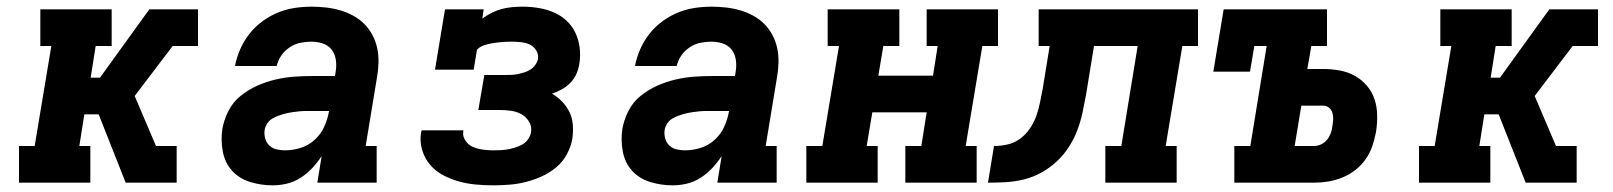

<svg xmlns="http://www.w3.org/2000/svg" viewBox="-20 -548 4840 576"><path d="M37 0V-110H84L134 -410H101V-520H315V-410H267L252 -315H280L428 -520H574V-410H498L384 -260L448 -110H510V0H357L276 -205H233L218 -110H251V0Z M798 8Q763 8 730.5 -2Q698 -12 676.5 -35.5Q655 -59 648.5 -93Q642 -127 647 -161Q652 -189 665.5 -215.5Q679 -242 702 -260.5Q725 -279 752 -291Q779 -303 807 -309.5Q835 -316 863 -318Q891 -320 918 -320H985L987 -333Q990 -351 987.5 -368.5Q985 -386 975 -399Q965 -412 948.5 -417.5Q932 -423 914 -423Q897 -423 880.5 -419.5Q864 -416 849 -406Q834 -396 824 -381.5Q814 -367 810 -350H685Q690 -376 700.5 -400Q711 -424 727.5 -445.5Q744 -467 766.5 -483.5Q789 -500 813 -510Q837 -520 863 -524Q889 -528 914 -528Q936 -528 958 -525.5Q980 -523 1000.5 -517Q1021 -511 1039.5 -501Q1058 -491 1072.5 -476.5Q1087 -462 1097 -443.5Q1107 -425 1111.5 -404Q1116 -383 1115.5 -360.5Q1115 -338 1111 -316L1077 -110H1110V0H932L945 -80Q933 -61 917 -44Q901 -27 881.5 -14.5Q862 -2 840.5 3Q819 8 798 8ZM835 -97Q859 -97 882.5 -104.5Q906 -112 924.5 -129Q943 -146 953 -168.5Q963 -191 967 -214L968 -215H918Q908 -215 898 -215Q888 -215 878 -214Q868 -213 857.5 -211.5Q847 -210 837 -207.5Q827 -205 817 -201.5Q807 -198 797.5 -192.5Q788 -187 782 -178Q776 -169 774 -159Q772 -146 775.5 -133Q779 -120 788 -111.5Q797 -103 809.5 -100Q822 -97 835 -97Z M1460 8Q1433 8 1406.5 5.5Q1380 3 1355.5 -4Q1331 -11 1308.5 -23Q1286 -35 1270 -54Q1254 -73 1246.5 -98Q1239 -123 1243 -150Q1244 -151 1244 -153Q1244 -155 1245 -157H1370Q1370 -156 1370 -155.5Q1370 -155 1370 -154Q1368 -144 1372 -134.5Q1376 -125 1383 -118Q1390 -111 1399.5 -107Q1409 -103 1418.5 -101Q1428 -99 1438.5 -98Q1449 -97 1460 -97Q1471 -97 1482 -97.5Q1493 -98 1504 -100Q1515 -102 1526 -105.5Q1537 -109 1547 -114.5Q1557 -120 1564 -130Q1571 -140 1573 -151Q1576 -168 1567.5 -182.5Q1559 -197 1545 -205Q1531 -213 1514 -215.5Q1497 -218 1480 -218H1415L1433 -323H1497Q1507 -323 1516.5 -323.5Q1526 -324 1535 -326Q1544 -328 1553.5 -331Q1563 -334 1571.5 -339.5Q1580 -345 1586 -353.5Q1592 -362 1594 -371Q1596 -385 1588.5 -397Q1581 -409 1569 -414.5Q1557 -420 1542.5 -421.5Q1528 -423 1514 -423Q1501 -423 1488 -422Q1475 -421 1461.5 -419Q1448 -417 1434.5 -413Q1421 -409 1411 -399L1401 -339H1285L1315 -520H1431L1427 -492Q1440 -502 1455 -509.5Q1470 -517 1485 -521Q1500 -525 1516 -526.5Q1532 -528 1548 -528Q1572 -528 1596 -524Q1620 -520 1641 -511Q1662 -502 1679 -486.5Q1696 -471 1706 -450Q1716 -429 1719 -405Q1722 -381 1718 -357Q1716 -342 1709.5 -327Q1703 -312 1691.5 -300Q1680 -288 1665.5 -280Q1651 -272 1636 -267Q1653 -257 1666.5 -243Q1680 -229 1688.5 -211.5Q1697 -194 1698.5 -173.5Q1700 -153 1697 -132Q1693 -108 1680.5 -85Q1668 -62 1648 -45.5Q1628 -29 1604.5 -18.5Q1581 -8 1557 -2Q1533 4 1508.5 6Q1484 8 1460 8Z M1998 8Q1963 8 1930.5 -2Q1898 -12 1876.5 -35.5Q1855 -59 1848.5 -93Q1842 -127 1847 -161Q1852 -189 1865.5 -215.5Q1879 -242 1902 -260.5Q1925 -279 1952 -291Q1979 -303 2007 -309.5Q2035 -316 2063 -318Q2091 -320 2118 -320H2185L2187 -333Q2190 -351 2187.5 -368.5Q2185 -386 2175 -399Q2165 -412 2148.5 -417.5Q2132 -423 2114 -423Q2097 -423 2080.5 -419.5Q2064 -416 2049 -406Q2034 -396 2024 -381.5Q2014 -367 2010 -350H1885Q1890 -376 1900.5 -400Q1911 -424 1927.5 -445.5Q1944 -467 1966.5 -483.5Q1989 -500 2013 -510Q2037 -520 2063 -524Q2089 -528 2114 -528Q2136 -528 2158 -525.5Q2180 -523 2200.5 -517Q2221 -511 2239.5 -501Q2258 -491 2272.5 -476.5Q2287 -462 2297 -443.5Q2307 -425 2311.5 -404Q2316 -383 2315.5 -360.5Q2315 -338 2311 -316L2277 -110H2310V0H2132L2145 -80Q2133 -61 2117 -44Q2101 -27 2081.5 -14.5Q2062 -2 2040.5 3Q2019 8 1998 8ZM2035 -97Q2059 -97 2082.5 -104.5Q2106 -112 2124.5 -129Q2143 -146 2153 -168.5Q2163 -191 2167 -214L2168 -215H2118Q2108 -215 2098 -215Q2088 -215 2078 -214Q2068 -213 2057.5 -211.5Q2047 -210 2037 -207.5Q2027 -205 2017 -201.5Q2007 -198 1997.5 -192.5Q1988 -187 1982 -178Q1976 -169 1974 -159Q1972 -146 1975.5 -133Q1979 -120 1988 -111.5Q1997 -103 2009.5 -100Q2022 -97 2035 -97Z M2399 0V-110H2447L2497 -410H2463V-520H2678V-410H2630L2615 -321H2779L2793 -410H2760V-520H2974V-410H2927L2877 -110H2910V0H2696V-110H2744L2760 -211H2597L2580 -110H2613V0Z M2944 0 2962 -110Q2982 -110 3002.5 -114.5Q3023 -119 3040.5 -132Q3058 -145 3070 -163Q3082 -181 3089 -200.5Q3096 -220 3100 -240.5Q3104 -261 3108 -281L3129 -410H3096V-520H3574V-410H3527L3477 -110H3510V0H3296V-110H3344L3393 -410H3262L3238 -263Q3233 -236 3227.5 -210Q3222 -184 3212 -157.5Q3202 -131 3186.5 -107Q3171 -83 3150 -63.5Q3129 -44 3103.5 -30Q3078 -16 3051 -9.5Q3024 -3 2997 -1.5Q2970 0 2944 0Z M3683 0V-110H3731L3780 -410H3743L3730 -333H3620L3651 -520H3961V-410H3914L3902 -341H3950Q3975 -341 3999.5 -336.5Q4024 -332 4044.5 -320.5Q4065 -309 4080.5 -291Q4096 -273 4103.5 -250.5Q4111 -228 4111.5 -202.5Q4112 -177 4108 -152Q4104 -131 4097 -110Q4090 -89 4077 -70.5Q4064 -52 4046 -38Q4028 -24 4007 -15.5Q3986 -7 3965 -3.5Q3944 0 3923 0ZM3923 -110Q3933 -110 3943.5 -115Q3954 -120 3961 -128.5Q3968 -137 3972 -147.5Q3976 -158 3977 -169Q3979 -179 3979.5 -189Q3980 -199 3977.5 -208.5Q3975 -218 3967.5 -224.5Q3960 -231 3950 -231H3884L3864 -110Z M4237 0V-110H4284L4334 -410H4301V-520H4515V-410H4467L4452 -315H4480L4628 -520H4774V-410H4698L4584 -260L4648 -110H4710V0H4557L4476 -205H4433L4418 -110H4451V0Z"/></svg>

Font: Iosevka Etoile XBdObl
Style: Regular
Weight: 800
Italic angle: -9°
Designer: Belleve Invis
Foundry: Belleve Invis
Version: Version 15.5.2; ttfautohint (v1.8.4)